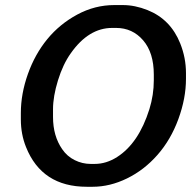

<svg xmlns="http://www.w3.org/2000/svg" viewBox="-20 -714 748 746"><path d="M577.6 -401.9V-424.3Q577.6 -509.3 536.1 -557.4Q494.6 -605.5 431.2 -605.5H416Q324.2 -605.5 254.9 -506.8Q224.6 -464.4 205.3 -401.9Q186 -339.4 186 -289.6V-259.3Q186 -185.5 221.7 -134.3Q240.7 -106.4 270.3 -91.8Q299.8 -77.1 332.5 -77.1H347.7Q393.1 -77.1 435.1 -104Q519 -157.7 560.5 -290Q577.6 -345.2 577.6 -401.9ZM702.6 -429.7V-407.7Q702.6 -332 673.1 -251.5Q643.6 -170.9 591.8 -112.1Q540 -53.2 473.6 -20.8Q407.2 11.7 339.8 11.7H317.4Q142.6 11.7 81.1 -142.6Q61 -192.4 61 -250Q61 -251.5 61 -252.9V-274.9Q61 -349.6 88.4 -426.5Q115.7 -503.4 163.8 -562Q211.9 -620.6 280.3 -657.5Q348.6 -694.3 423.8 -694.3H457.5Q504.4 -694.3 553.2 -674.8Q642.6 -639.2 680.2 -545.4Q702.6 -489.3 702.6 -429.7Z"/></svg>

Font: Averia Libre
Style: Bold Italic
Weight: 700
Italic angle: -6.90001°
Version: Version 1.002